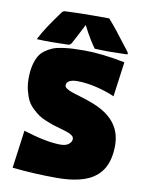

<svg xmlns="http://www.w3.org/2000/svg" viewBox="-86 -817 652 881"><g transform="rotate(10 240.0 -376.5)"><path d="M33.2 -5.9 57.1 -182.4Q165 -148.4 230.2 -148.4Q255.6 -148.4 268.9 -159.1Q282.2 -169.7 282.2 -182.9Q282.2 -187.7 280.3 -191.8Q278.3 -195.8 273.3 -199.3Q268.3 -202.9 263.8 -205.4Q259.3 -208 250.1 -211.1Q241 -214.1 234.9 -215.9Q228.8 -217.8 216.8 -221.2Q195.1 -227.3 183 -231.1Q170.9 -234.9 148.8 -243.9Q126.7 -252.9 113.5 -262.1Q100.3 -271.2 83.4 -287Q66.4 -302.7 57 -321Q47.6 -339.4 40.9 -365.6Q34.2 -391.8 34.2 -423.1Q34.2 -456.5 40.3 -482.4Q46.4 -508.3 56.3 -526.1Q66.2 -543.9 83.5 -556.4Q100.8 -568.8 118 -575.9Q135.3 -583 161.5 -586.8Q187.7 -590.6 210.3 -591.7Q232.9 -592.8 265.6 -592.8Q345.9 -592.8 454.1 -571.3L432.1 -408.9Q394.8 -425.8 346.9 -437.3Q299.1 -448.7 256.1 -448.7Q233.4 -448.7 220.2 -441.5Q207 -434.3 207 -421.1Q207 -417 209.1 -413.3Q211.2 -409.7 216.6 -406.2Q221.9 -402.8 226.8 -400.3Q231.7 -397.7 241.5 -394.3Q251.2 -390.9 257.7 -388.9Q264.2 -387 277.1 -383.1Q337.2 -365 367.7 -350.3Q447.8 -312 469.7 -245.4Q478.5 -218.5 478.5 -186.8Q478.5 -154.1 472 -127.2Q465.6 -100.3 454.2 -80.7Q442.9 -61 425.8 -46Q408.7 -31 388.9 -21.5Q369.1 -12 344.2 -6Q319.3 0 294.1 2.4Q268.8 4.9 239.3 4.9Q137 4.9 33.2 -5.9ZM39.8 -606.2Q56.4 -638.7 78 -671.3Q99.6 -703.9 130.4 -745.8Q136.7 -754.2 145.3 -754.6Q209.5 -757.8 283.2 -757.8Q326.7 -757.8 350.8 -757.6Q386.7 -717.3 443.1 -642.3Q443.8 -641.4 446.9 -637.6Q450 -633.8 452.3 -630.7Q454.6 -627.7 457.3 -624Q460 -620.4 461.4 -617.6Q462.9 -614.7 462.9 -613.3Q462.9 -609.1 457.8 -609.1Q407.2 -607.4 379.2 -607.4Q345.9 -607.4 309.3 -609.1Q296.9 -626.2 285.4 -644.8Q273.9 -663.3 267.3 -675.7Q260.7 -688 249.8 -709.2Q222.9 -655.3 201.2 -616Q199 -611.8 194.6 -609Q190.2 -606.2 186.3 -606.2Q133.8 -604.5 106.9 -604.5Q74.2 -604.5 39.8 -606.2Z"/></g></svg>

Font: Digitalt
Style: Medium
Weight: 500
Designer: gluk
Foundry: gluk
Version: Version 0.60